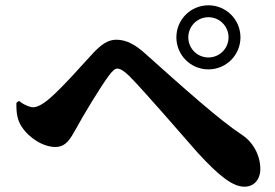

<svg xmlns="http://www.w3.org/2000/svg" viewBox="-20 -741 1040 725"><path d="M646 -600C646 -533 700 -479 767 -479C834 -479 888 -533 888 -600C888 -667 834 -721 767 -721C700 -721 646 -667 646 -600ZM691 -600C691 -642 725 -676 767 -676C809 -676 843 -642 843 -600C843 -558 809 -524 767 -524C725 -524 691 -558 691 -600ZM42 -353C41 -314 46 -287 61 -264C89 -220 143 -186 189 -186C230 -186 246 -218 266 -253C293 -303 358 -411 390 -454C405 -474 414 -482 423 -482C433 -482 448 -474 468 -454C515 -408 667 -232 725 -166C809 -74 860 -36 903 -36C939 -36 963 -63 963 -103C963 -153 937 -204 892 -233C807 -289 671 -411 528 -539C490 -573 457 -591 419 -591C388 -591 363 -573 335 -544C307 -515 219 -413 166 -368C139 -345 119 -336 105 -336C94 -336 71 -344 52 -360Z"/></svg>

Font: Noto Serif SC Black
Style: Regular
Weight: 900
Designer: Ryoko NISHIZUKA 西塚涼子 (kana & ideographs); Frank Grießhammer (Latin, Greek & Cyrillic); Wenlong ZHANG 张文龙 (bopomofo); San
Foundry: Adobe
Version: Version 2.001;hotconv 1.1.0;makeotfexe 2.6.0